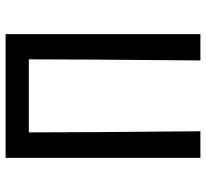

<svg xmlns="http://www.w3.org/2000/svg" viewBox="-45 -691 736 686"><g transform="rotate(-90 323.0 -348.0)"><path d="M102 0V-696H544V0H450L453 -368L454 -613H193L194 -368L197 0Z"/></g></svg>

Font: Ruda Medium
Style: Regular
Weight: 500
Version: Version 2.001